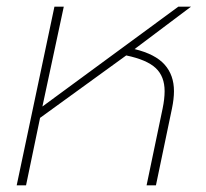

<svg xmlns="http://www.w3.org/2000/svg" viewBox="-20 -555 618 575"><path d="M143 -535H171L107 -236L514 -535H552L383 -408Q445 -393 473 -361.5Q501 -330 501 -282Q501 -259 495 -230L447 0H419L467 -230Q473 -259 473 -282Q473 -326 446.5 -351Q420 -376 358 -389L100 -202L58 0H30Z"/></svg>

Font: Prompt Thin
Style: Italic
Weight: 250
Italic angle: -12°
Designer: Katatrad Team
Foundry: CadsonDemak
Version: Version 1.001